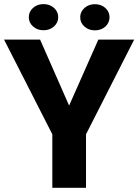

<svg xmlns="http://www.w3.org/2000/svg" viewBox="-20 -901 664 921"><path d="M-0.5 -710.9 231 -256.8V0H392.6V-256.8L623.5 -710.9H451.7L311.5 -394.5L172.4 -710.9ZM118.2 -818.4C118.2 -800.8 125 -786.1 138.7 -773.9C152.3 -761.7 168.9 -755.9 188.5 -755.9C208.5 -755.9 225.1 -761.7 238.8 -773.9C252.4 -786.1 259.3 -800.8 259.3 -818.4C259.3 -836.4 252.4 -851.1 238.8 -863.3C225.1 -875.5 208.5 -881.3 188.5 -881.3C168.9 -881.3 152.3 -875.5 138.7 -863.3C125 -851.1 118.2 -836.4 118.2 -818.4ZM364.7 -818.4C364.7 -800.3 371.6 -785.6 385.3 -773.4C398.9 -761.2 415.5 -755.4 435.1 -755.4C455.1 -755.4 471.7 -761.2 485.4 -773.4C498.5 -785.6 505.4 -800.3 505.4 -818.4C505.4 -835.9 498.5 -850.6 485.4 -862.8C471.7 -875 455.1 -880.9 435.1 -880.9C415.5 -880.9 398.9 -875 385.3 -862.8C371.6 -850.6 364.7 -835.9 364.7 -818.4Z"/></svg>

Font: Vazirmatn ExtraBold
Style: Regular
Weight: 800
Designer: Saber Rastikerdar
Foundry: Saber Rastikerdar
Version: Version 33.003